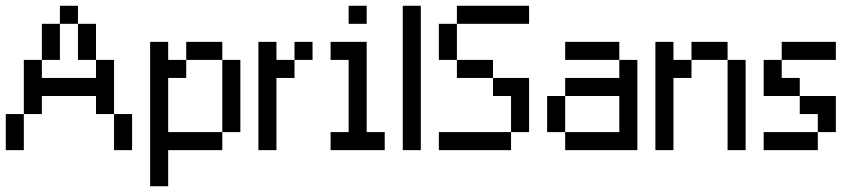

<svg xmlns="http://www.w3.org/2000/svg" viewBox="-20 -520 2978 665"><path d="M187.5 -437.5V-500H250V-437.5ZM125 -375V-437.5H187.5V-375ZM125 -312.5V-375H187.5V-312.5ZM250 -375V-437.5H312.5V-375ZM250 -312.5V-375H312.5V-312.5ZM312.5 -250V-312.5H375V-250ZM312.5 -125V-187.5H375V-125ZM62.5 -250V-312.5H125V-250ZM62.5 -187.5V-250H125V-187.5ZM62.5 -125V-187.5H125V-125ZM0 -62.5V-125H62.5V-62.5ZM0 0V-62.5H62.5V0ZM375 -62.5V-125H437.5V-62.5ZM375 0V-62.5H437.5V0ZM125 -187.5V-250H187.5V-187.5ZM187.5 -187.5V-250H250V-187.5ZM250 -187.5V-250H312.5V-187.5ZM312.5 -187.5V-250H375V-187.5Z M500 -312.5V-375H562.5V-312.5ZM500 -250V-312.5H562.5V-250ZM500 -187.5V-250H562.5V-187.5ZM500 -125V-187.5H562.5V-125ZM500 -62.5V-125H562.5V-62.5ZM500 0V-62.5H562.5V0ZM500 62.5V0H562.5V62.5ZM500 125V62.5H562.5V125ZM562.5 0V-62.5H625V0ZM625 0V-62.5H687.5V0ZM687.5 0V-62.5H750V0ZM750 -62.5V-125H812.5V-62.5ZM750 -125V-187.5H812.5V-125ZM750 -187.5V-250H812.5V-187.5ZM750 -250V-312.5H812.5V-250ZM687.5 -312.5V-375H750V-312.5ZM625 -312.5V-375H687.5V-312.5ZM562.5 -250V-312.5H625V-250Z M1000 -312.5V-375H1062.5V-312.5ZM875 -250V-312.5H937.5V-250ZM875 0V-62.5H937.5V0ZM875 -187.5V-250H937.5V-187.5ZM875 -125V-187.5H937.5V-125ZM875 -62.5V-125H937.5V-62.5ZM937.5 -250V-312.5H1000V-250ZM875 -312.5V-375H937.5V-312.5Z M1125 -312.5V-375H1187.5V-312.5ZM1187.5 -312.5V-375H1250V-312.5ZM1187.5 -250V-312.5H1250V-250ZM1187.5 -187.5V-250H1250V-187.5ZM1187.5 -125V-187.5H1250V-125ZM1187.5 -62.5V-125H1250V-62.5ZM1187.5 0V-62.5H1250V0ZM1125 0V-62.5H1187.5V0ZM1250 0V-62.5H1312.5V0ZM1187.5 -437.5V-500H1250V-437.5Z M1375 -437.5V-500H1437.5V-437.5ZM1375 -375V-437.5H1437.5V-375ZM1375 -312.5V-375H1437.5V-312.5ZM1375 -250V-312.5H1437.5V-250ZM1375 -187.5V-250H1437.5V-187.5ZM1375 -125V-187.5H1437.5V-125ZM1375 -62.5V-125H1437.5V-62.5ZM1375 0V-62.5H1437.5V0Z M1562.5 -437.5V-500H1625V-437.5ZM1625 -437.5V-500H1687.5V-437.5ZM1687.5 -437.5V-500H1750V-437.5ZM1750 -437.5V-500H1812.5V-437.5ZM1500 -375V-437.5H1562.5V-375ZM1500 -312.5V-375H1562.5V-312.5ZM1562.5 -250V-312.5H1625V-250ZM1625 -250V-312.5H1687.5V-250ZM1687.5 0V-62.5H1750V0ZM1625 0V-62.5H1687.5V0ZM1562.5 0V-62.5H1625V0ZM1500 0V-62.5H1562.5V0ZM1750 -125V-187.5H1812.5V-125ZM1750 -62.5V-125H1812.5V-62.5ZM1687.5 -187.5V-250H1750V-187.5ZM1750 -187.5V-250H1812.5V-187.5Z M1937.5 -312.5V-375H2000V-312.5ZM2000 -312.5V-375H2062.5V-312.5ZM2062.5 -312.5V-375H2125V-312.5ZM2125 -250V-312.5H2187.5V-250ZM2125 -187.5V-250H2187.5V-187.5ZM2125 -125V-187.5H2187.5V-125ZM2125 -62.5V-125H2187.5V-62.5ZM2125 0V-62.5H2187.5V0ZM2062.5 0V-62.5H2125V0ZM2000 0V-62.5H2062.5V0ZM1937.5 0V-62.5H2000V0ZM1875 -62.5V-125H1937.5V-62.5ZM1875 -125V-187.5H1937.5V-125ZM1937.5 -187.5V-250H2000V-187.5ZM2000 -187.5V-250H2062.5V-187.5ZM2062.5 -187.5V-250H2125V-187.5Z M2250 -312.5V-375H2312.5V-312.5ZM2250 -250V-312.5H2312.5V-250ZM2250 -187.5V-250H2312.5V-187.5ZM2250 -125V-187.5H2312.5V-125ZM2250 -62.5V-125H2312.5V-62.5ZM2250 0V-62.5H2312.5V0ZM2312.5 -250V-312.5H2375V-250ZM2375 -312.5V-375H2437.5V-312.5ZM2437.5 -312.5V-375H2500V-312.5ZM2500 -250V-312.5H2562.5V-250ZM2500 -187.5V-250H2562.5V-187.5ZM2500 -125V-187.5H2562.5V-125ZM2500 -62.5V-125H2562.5V-62.5ZM2500 0V-62.5H2562.5V0Z M2687.5 -312.5V-375H2750V-312.5ZM2750 -312.5V-375H2812.5V-312.5ZM2812.5 -312.5V-375H2875V-312.5ZM2625 -250V-312.5H2687.5V-250ZM2625 -187.5V-250H2687.5V-187.5ZM2687.5 -187.5V-250H2750V-187.5ZM2750 -125V-187.5H2812.5V-125ZM2812.5 -125V-187.5H2875V-125ZM2812.5 -62.5V-125H2875V-62.5ZM2750 0V-62.5H2812.5V0ZM2687.5 0V-62.5H2750V0ZM2625 0V-62.5H2687.5V0Z"/></svg>

Font: AprilSans
Style: Regular
Weight: 400
Designer: typesprite
Version: Version 1.001;PS 001.001;hotconv 1.0.88;makeotf.lib2.5.64775